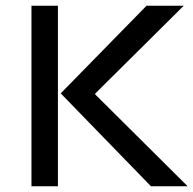

<svg xmlns="http://www.w3.org/2000/svg" viewBox="-20 -650 675 670"><path d="M182.1 -629.9V0H89.8V-629.9ZM312 -320.8 634.8 0H506.8L191.9 -324.2L491.2 -629.9H621.1L312 -323.2Z"/></svg>

Font: Sinkin Sans 400 Regular
Style: Regular
Weight: 400
Designer: Keith Bates
Foundry: K-Type
Version: Sinkin Sans (version 1.0)  by Keith Bates   •   © 2014   www